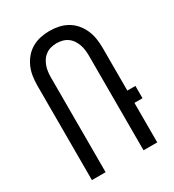

<svg xmlns="http://www.w3.org/2000/svg" viewBox="-179 -845 859 947"><g transform="rotate(-30 250.0 -371.0)"><path d="M64 0V-539Q64 -565 68 -591Q72 -617 82.5 -641Q93 -665 110 -685Q127 -705 149.5 -718Q172 -731 198 -736.5Q224 -742 250 -742Q276 -742 302 -736.5Q328 -731 350.5 -718Q373 -705 390 -685Q407 -665 417.5 -641Q428 -617 432 -591Q436 -565 436 -539V-295H482V-225H436V0H358V-539Q358 -555 356 -571.5Q354 -588 348.5 -603Q343 -618 334 -631.5Q325 -645 311.5 -654.5Q298 -664 282 -668Q266 -672 250 -672Q234 -672 218 -668Q202 -664 188.5 -654.5Q175 -645 166 -631.5Q157 -618 151.5 -603Q146 -588 144 -571.5Q142 -555 142 -539V0Z"/></g></svg>

Font: HulyMono
Style: Regular
Weight: 400
Monospace: yes
Designer: Belleve Invis
Foundry: Belleve Invis
Version: Version 33.2.5; ttfautohint (v1.8.4)